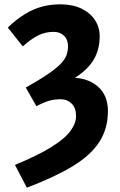

<svg xmlns="http://www.w3.org/2000/svg" viewBox="-20 -684 554 886"><path d="M104 182 49 77Q153 34 215.5 -4.5Q278 -43 304.5 -79Q331 -115 331 -148Q331 -186 310.5 -206Q290 -226 260 -226Q233 -226 210 -220Q187 -214 148 -194L99 -280Q163 -316 201 -342Q239 -368 259.5 -389Q280 -410 287 -430Q294 -450 294 -470Q294 -501 275.5 -519Q257 -537 228 -537Q190 -537 158 -521.5Q126 -506 85 -470L16 -557Q57 -596 95 -619Q133 -642 172.5 -653Q212 -664 258 -664Q314 -664 354.5 -645Q395 -626 417.5 -592.5Q440 -559 440 -516Q440 -458 414 -411.5Q388 -365 326 -325Q392 -321 435 -281.5Q478 -242 478 -171Q478 -90 438 -28.5Q398 33 315.5 83Q233 133 104 182Z"/></svg>

Font: Source Sans 3 ExtraLight
Style: Bold
Weight: 700
Version: Version 3.052;hotconv 1.1.0;makeotfexe 2.6.0